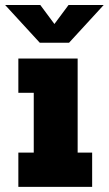

<svg xmlns="http://www.w3.org/2000/svg" viewBox="-62 -728 424 748"><path d="M9.5 0V-133.5H69.5V-366.5H9.5V-500H240.5V-133.5H297V0ZM-42 -708.5H95L150 -634.5L205 -708.5H342L207 -561.5H93Z"/></svg>

Font: Trispace Condensed ExtraBold
Style: Regular
Weight: 800
Width: 3
Designer: Tyler Finck
Foundry: Etcetera Type Company
Version: Version 1.210; ttfautohint (v1.8.3)